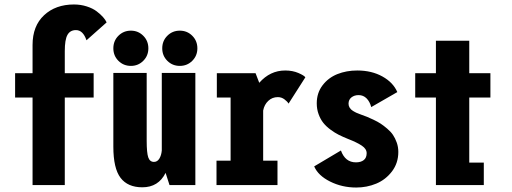

<svg xmlns="http://www.w3.org/2000/svg" viewBox="-20 -827 2290 858"><path d="M47.5 -500H125.5V-626Q125.5 -711 177 -759Q228.5 -807 310.5 -807Q341 -807 368 -798.2Q395 -789.5 412.2 -776.2Q429.5 -763 440.5 -750.5Q451.5 -738 456.5 -727L366.5 -647Q351 -692.5 319.5 -692.5Q293.5 -692.5 281.5 -671.2Q269.5 -650 269.5 -598.5V-500H398.5V-391H269.5V0H125.5V-391H47.5Z M565 -532.5Q532 -532.5 509.2 -555.2Q486.5 -578 486.5 -611Q486.5 -644.5 509.2 -667.2Q532 -690 565 -690Q597.5 -690 620.2 -667.2Q643 -644.5 643 -611Q643 -578 620.2 -555.2Q597.5 -532.5 565 -532.5ZM705 -611Q705 -644.5 727.8 -667.2Q750.5 -690 783.5 -690Q816.5 -690 839.2 -667.2Q862 -644.5 862 -611Q862 -578 839.2 -555.2Q816.5 -532.5 783.5 -532.5Q750.5 -532.5 727.8 -555.2Q705 -578 705 -611ZM616 10Q551 10 518.8 -32.2Q486.5 -74.5 486.5 -171.5V-501H635.5V-198.5Q635.5 -144 642.5 -123.8Q649.5 -103.5 668 -103.5Q683 -103.5 692 -118Q701 -132.5 703 -154.5V-501H853V0H737.5L720 -54.5Q688 10 616 10Z M1156 -109H1220V0H947.5V-109H1010.5V-391H949V-500H1122L1138.5 -457Q1187 -512 1254.5 -512Q1287.5 -512 1313.5 -500.8Q1339.5 -489.5 1344.5 -481.5L1269.5 -364Q1264 -373.5 1251 -383.2Q1238 -393 1221.5 -393Q1196.5 -393 1178.8 -376.2Q1161 -359.5 1156 -333Z M1572 11Q1508.5 11 1455 -15.8Q1401.5 -42.5 1384 -83.5L1503.5 -154.5Q1522.5 -101.5 1570.5 -101.5Q1593 -101.5 1605.8 -111.8Q1618.5 -122 1618.5 -142.5Q1618.5 -161.5 1597 -176Q1575.5 -190.5 1535.5 -206Q1512 -215.5 1494 -224.5Q1476 -233.5 1456.8 -247.8Q1437.5 -262 1424.8 -278Q1412 -294 1403.8 -316.5Q1395.5 -339 1395.5 -365.5Q1395.5 -411.5 1421.2 -445.5Q1447 -479.5 1487.5 -495.8Q1528 -512 1576.5 -512Q1641 -512 1689 -485.2Q1737 -458.5 1755.5 -415.5L1639 -348.5Q1632.5 -373 1618 -387.5Q1603.5 -402 1582.5 -402Q1563.5 -402 1550.5 -391.8Q1537.5 -381.5 1537.5 -363.5Q1537.5 -354 1542.5 -345.8Q1547.5 -337.5 1557.2 -331.5Q1567 -325.5 1575 -322Q1583 -318.5 1594.5 -314.5Q1610 -309 1620 -305Q1630 -301 1649 -292Q1668 -283 1681 -274.5Q1694 -266 1710.2 -252.2Q1726.5 -238.5 1736.2 -224Q1746 -209.5 1753 -189.8Q1760 -170 1760 -148Q1760 -98.5 1731.8 -61.2Q1703.5 -24 1661.5 -6.5Q1619.5 11 1572 11Z M2077 -100.5H2142V0H1928V-391H1835.5V-500H1928V-645H2077V-500H2171.5V-391H2077Z"/></svg>

Font: League Mono Condensed
Style: Bold
Weight: 700
Width: 1
Designer: Tyler Finck
Foundry: The League of Moveable Type / Tyler Finck
Version: Version 2.210